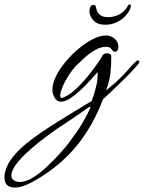

<svg xmlns="http://www.w3.org/2000/svg" viewBox="-217 -458 645 861"><path d="M-151 383Q-197 383 -197 337Q-197 332 -196.5 327Q-196 322 -195 317Q-187 281 -161 248Q-135 215 -100 186.5Q-65 158 -28.5 133.5Q8 109 37 91Q54 80 80.5 64Q107 48 137 29.5Q167 11 194 -5Q205 -33 213.5 -67Q222 -101 221 -135Q209 -122 189 -99.5Q169 -77 145.5 -55Q122 -33 98.5 -17.5Q75 -2 57 -2Q38 -2 28 -20Q18 -38 18 -55Q18 -83 34 -116Q50 -149 77 -181Q104 -213 136 -240Q168 -267 200 -283Q232 -299 259 -299Q280 -299 297 -284.5Q314 -270 314 -248Q314 -241 310.5 -233.5Q307 -226 299 -226Q292 -226 288 -231.5Q284 -237 278 -242.5Q272 -248 257 -248Q235 -248 209.5 -233.5Q184 -219 162 -199Q140 -179 125 -164Q106 -144 88.5 -116Q71 -88 61 -62Q58 -55 55.5 -46Q53 -37 53 -29Q53 -19 60 -19Q62 -19 64 -19.5Q66 -20 68 -21Q97 -33 129 -64Q161 -95 189 -131.5Q217 -168 234 -194L238 -200Q244 -219 264 -219Q270 -219 276 -216Q282 -213 282 -205Q282 -161 278 -128Q274 -95 259 -53Q279 -69 296.5 -84Q314 -99 331 -117Q347 -133 361.5 -150Q376 -167 392 -182Q394 -184 396.5 -185.5Q399 -187 402 -187Q408 -187 408 -181Q408 -176 393.5 -159.5Q379 -143 357.5 -121Q336 -99 312.5 -76.5Q289 -54 270.5 -36.5Q252 -19 245 -13Q199 108 125.5 197.5Q52 287 -61 352Q-80 363 -104 373Q-128 383 -151 383ZM-128 358Q-101 358 -69.5 338.5Q-38 319 -7 290Q24 261 49.5 232.5Q75 204 90 185Q107 162 123 139.5Q139 117 153 93Q174 58 188 25Q189 22 186.5 21.5Q184 21 184 21Q153 43 121.5 64.5Q90 86 58 107Q42 117 15 136.5Q-12 156 -43 180.5Q-74 205 -102 231.5Q-130 258 -148 283.5Q-166 309 -166 329Q-166 345 -153.5 351.5Q-141 358 -128 358ZM255 -347Q220 -347 202 -366.5Q184 -386 184 -408Q184 -419 188.5 -427.5Q193 -436 201 -436Q209 -436 211.5 -431Q214 -426 215 -418Q224 -381 268 -381Q290 -381 312 -390.5Q334 -400 349 -420Q354 -427 356.5 -432.5Q359 -438 365 -438Q372 -438 369 -425Q364 -408 348 -389.5Q332 -371 308 -359Q284 -347 255 -347Z"/></svg>

Font: Hurricane
Style: Regular
Weight: 400
Designer: Robert E. Leuschke
Foundry: Robert E. Leuschke
Version: Version 1.010; ttfautohint (v1.8.3)